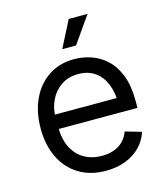

<svg xmlns="http://www.w3.org/2000/svg" viewBox="-113 -835 806 933"><g transform="rotate(-15 290.0 -368.0)"><path d="M305.7 11.7Q227.1 11.7 169.7 -23.4Q112.3 -58.6 81.5 -121.8Q50.8 -185.1 50.8 -268.6Q50.8 -352.5 81.1 -416.5Q111.3 -480.5 166.3 -516.6Q221.2 -552.7 294.9 -552.7Q337.4 -552.7 379.4 -538.6Q421.4 -524.4 455.8 -492.7Q490.2 -460.9 510.7 -408.7Q531.2 -356.4 531.2 -280.3V-244.1H110.4V-316.4H485.8L447.3 -289.1Q447.3 -343.8 430.2 -386.2Q413.1 -428.7 379.2 -453.1Q345.2 -477.5 294.9 -477.5Q244.6 -477.5 208.7 -452.9Q172.9 -428.2 153.8 -388.7Q134.8 -349.1 134.8 -303.7V-255.9Q134.8 -193.8 156.2 -150.9Q177.7 -107.9 216.3 -85.7Q254.9 -63.5 305.7 -63.5Q338.4 -63.5 365.2 -73Q392.1 -82.5 411.6 -101.8Q431.2 -121.1 441.4 -149.4L522.5 -126Q509.8 -85 479.7 -54Q449.7 -22.9 405.3 -5.6Q360.8 11.7 305.7 11.7ZM252 -614.3 320.3 -748H415L321.3 -614.3Z"/></g></svg>

Font: GitLab Sans
Style: Regular
Weight: 400
Designer: Rasmus Andersson
Foundry: Modifications by GitLab B.V., manufactured by rsms
Version: Version 4.000;git-c8fb6b7